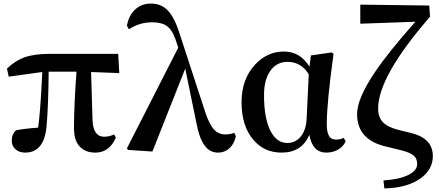

<svg xmlns="http://www.w3.org/2000/svg" viewBox="-20 -840 2462 1077"><path d="M121 16Q88 16 67 -2.5Q46 -21 46 -51Q46 -88 70 -109Q111 -118 194 -124Q206 -211 215 -390Q216 -421 217 -436L29 -410L19 -455Q64 -499 116 -518Q172 -538 260 -538H643L649 -430L491 -436L499 -166Q503 -73 564 -73Q594 -73 620 -86L630 -68Q593 16 515 16Q459 16 428 -17Q395 -51 395 -121Q395 -244 409 -438H253Q251 -242 242 -143Q232 16 121 16Z M1204 16Q1161 16 1135 -15Q1101 -52 1083 -144L1019 -455L835 10L698 1L692 -8L980 -573L963 -623Q944 -676 913 -696Q885 -715 833 -715Q764 -715 703 -676L692 -696Q703 -755 739 -787.5Q775 -820 827 -820Q882 -820 918.5 -784Q955 -748 982 -668L1132 -209Q1155 -140 1182 -112Q1207 -86 1244 -86Q1272 -86 1294 -95L1303 -76Q1294 -33 1267 -8.5Q1240 16 1204 16Z M1559 16Q1462 16 1401 -56Q1335 -133 1335 -267Q1335 -396 1411 -478Q1480 -551 1572 -551Q1664 -551 1716 -466L1724 -529L1841 -546L1851 -538Q1813 -263 1813 -145Q1813 -96 1827 -75Q1839 -57 1865 -57Q1891 -57 1908 -67L1919 -47Q1906 -19 1880 -3Q1850 16 1810 16Q1733 16 1715 -84Q1674 16 1559 16ZM1592 -38Q1637 -38 1667 -74Q1697 -111 1700 -174L1712 -423Q1669 -493 1593 -493Q1533 -493 1498 -445Q1461 -395 1461 -307Q1461 -175 1498 -104Q1533 -38 1592 -38Z M2136 217 2131 172Q2225 166 2275 139Q2320 115 2320 80Q2320 50 2302 34Q2282 16 2231 3L2137 -20Q1983 -59 1983 -200Q1983 -287 2083 -435Q2158 -547 2310 -718L2001 -707V-814L2388 -809L2392 -746Q2101 -411 2101 -231Q2101 -183 2127.5 -155Q2154 -127 2216 -111L2286 -94Q2408 -64 2408 36Q2408 110 2340 160Q2265 214 2136 217Z"/></svg>

Font: GenRyuMin TW B
Style: Regular
Weight: 700
Version: Version 1.501;PS 1;hotconv 16.6.51;makeotf.lib2.5.65220